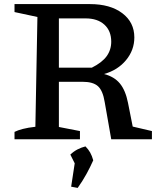

<svg xmlns="http://www.w3.org/2000/svg" viewBox="-20 -681 774 939"><path d="M629 -62 723 -40V0H524L492 -182Q483 -238 459 -259.5Q435 -281 384 -281H217V-350H429Q479 -375 501.5 -406Q524 -437 524 -477Q524 -530 490.5 -560.5Q457 -591 399 -591H268V-60L371 -40V0H51V-36Q67 -44 92 -50.5Q117 -57 153 -61L163 -598L51 -622V-661H420Q519 -661 578 -616.5Q637 -572 637 -498Q637 -436 596.5 -387Q556 -338 489 -319Q539 -306 566.5 -272.5Q594 -239 606 -178ZM328 232 349 94 436 103Q421 137 402.5 170.5Q384 204 360 238ZM359 145 324 75Q341 59 359.5 49.5Q378 40 398 35Q412 49 421 65Q430 81 436 103Z"/></svg>

Font: Piazzolla Thin SemiBold
Style: Regular
Weight: 600
Version: Version 2.005